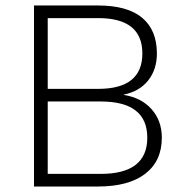

<svg xmlns="http://www.w3.org/2000/svg" viewBox="-20 -680 672 700"><path d="M104 0V-660H337Q445 -660 498.5 -615Q552 -570 552 -485Q552 -427 520.5 -387Q489 -347 431 -335V-334Q495 -324 532.5 -282Q570 -240 570 -178Q570 -93 509.5 -46.5Q449 0 337 0ZM154 -356H338Q499 -356 499 -485Q499 -614 338 -614H154ZM154 -46H347Q517 -46 517 -178Q517 -310 347 -310H154Z"/></svg>

Font: Elaine Sans Light
Style: Regular
Weight: 300
Designer: Wei Huang
Foundry: Wei Huang
Version: Version 2.001;December 24, 2019;FontCreator 12.0.0.2547 64-b